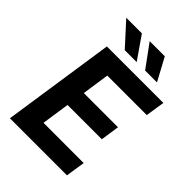

<svg xmlns="http://www.w3.org/2000/svg" viewBox="-264 -1046 1163 1163"><g transform="rotate(45 318.0 -464.5)"><path d="M44.3 0 152.1 -723H635.9L616.8 -599.8H278.4L252.9 -424.5H545.7L527.9 -303.8H234.1L207.6 -124.5L552.2 -124.2L533.1 0ZM244.6 -783.5 112 -929H245.9L346.7 -783.5ZM419 -783.5 312.7 -929H442.3L520.7 -783.5Z"/></g></svg>

Font: Public Sans Thin
Style: Italic
Weight: 100
Italic angle: -8°
Designer: The Public Sans project authors (U.S. Web Design System). Libre Franklin designed by Pablo Impallari and Rodrigo Fuenzal
Version: Version 2.000